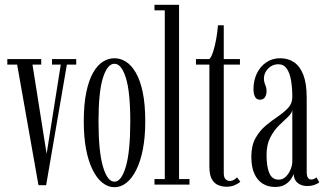

<svg xmlns="http://www.w3.org/2000/svg" viewBox="-20 -770 1357 801"><path d="M140.5 2.5 51.5 -500.5H10.5V-523.5H152V-500.5H115.5L174.5 -128L233.5 -500.5H197V-523.5H298V-500.5H259L172.5 2.5Z M457.5 11Q431 11 407.8 -7.2Q384.5 -25.5 366.8 -60.8Q349 -96 339.2 -147Q329.5 -198 329.5 -263.5Q329.5 -335 340 -385.2Q350.5 -435.5 368.5 -467Q386.5 -498.5 409.5 -512.8Q432.5 -527 457.5 -527Q482.5 -527 505.2 -512.8Q528 -498.5 546.5 -467Q565 -435.5 575.5 -385.2Q586 -335 586 -263.5Q586 -198 576 -147Q566 -96 548.2 -60.8Q530.5 -25.5 507.2 -7.2Q484 11 457.5 11ZM457.5 -12Q486.5 -12 505 -75Q523.5 -138 523.5 -263.5Q523.5 -387 505 -445.5Q486.5 -504 457.5 -504Q428 -504 409.5 -445.5Q391 -387 391 -263.5Q391 -138 409.5 -75Q428 -12 457.5 -12Z M624.5 0V-23H667.5V-727H624.5V-750H727V-23H770.5V0Z M925 9Q907.5 9 891 2.5Q874.5 -4 864 -22Q853.5 -40 853.5 -75.5V-500.5H797.5V-523.5H853.5Q862 -532 869.2 -554.5Q876.5 -577 881.8 -606.2Q887 -635.5 889.5 -664.5H913.5V-523.5H981V-500.5H913.5V-48.5Q913.5 -29 921.5 -22Q929.5 -15 937.5 -15Q948 -15 956.5 -20.2Q965 -25.5 969 -30L982.5 -12Q973.5 -3.5 958.5 2.8Q943.5 9 925 9Z M1127.5 10Q1099.5 10 1077 -3.2Q1054.5 -16.5 1041.5 -44.5Q1028.5 -72.5 1028.5 -116Q1028.5 -162.5 1045.8 -193.5Q1063 -224.5 1088.5 -245.8Q1114 -267 1139.5 -284.2Q1165 -301.5 1182.2 -320Q1199.5 -338.5 1199.5 -365Q1199.5 -403.5 1194.2 -434.5Q1189 -465.5 1176.2 -483.8Q1163.5 -502 1141 -502Q1116 -502 1098.5 -483.8Q1081 -465.5 1081 -442.5Q1081 -431.5 1083.8 -424Q1086.5 -416.5 1089.2 -409Q1092 -401.5 1092 -390.5Q1092 -374.5 1085.2 -364.2Q1078.5 -354 1064.5 -354Q1050.5 -354 1044 -366Q1037.5 -378 1037.5 -398.5Q1037.5 -433.5 1051.2 -462.8Q1065 -492 1090.2 -509.5Q1115.5 -527 1149 -527Q1182.5 -527 1207.2 -510Q1232 -493 1245.8 -456.8Q1259.5 -420.5 1259.5 -362.5V-55Q1259.5 -35.5 1264.8 -28.2Q1270 -21 1278.5 -21Q1285.5 -21 1291.2 -24Q1297 -27 1300 -30L1312 -10Q1306.5 -4 1292.8 1Q1279 6 1261.5 6Q1245.5 6 1233 0.2Q1220.5 -5.5 1213.2 -16.5Q1206 -27.5 1205 -44.5Q1202 -34.5 1193 -21.5Q1184 -8.5 1168 0.8Q1152 10 1127.5 10ZM1142.5 -20.5Q1160 -20.5 1172.8 -33.2Q1185.5 -46 1192.5 -63.8Q1199.5 -81.5 1199.5 -96V-312Q1198 -298 1181.8 -282.8Q1165.5 -267.5 1144.5 -247.2Q1123.5 -227 1107.8 -197Q1092 -167 1092 -123.5Q1092 -74 1103.8 -47.2Q1115.5 -20.5 1142.5 -20.5Z"/></svg>

Font: Imbue 48pt Light
Style: Regular
Weight: 300
Designer: Tyler Finck
Foundry: Etcetera Type Company
Version: Version 1.102